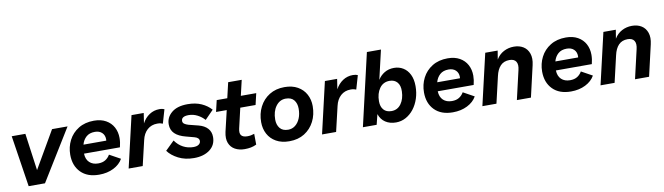

<svg xmlns="http://www.w3.org/2000/svg" viewBox="-37 -1268 6367 1842"><g transform="rotate(-10 3146.0 -347.0)"><path d="M448 -500H599L291 0H132L55 -500H188L238 -138Z M818 9Q704 9 640.5 -55.5Q577 -120 577 -227Q577 -303 610 -367.5Q643 -432 706 -471Q769 -510 857 -510Q925 -510 973 -483Q1021 -456 1046 -409.5Q1071 -363 1071 -304Q1071 -262 1059 -215H709Q711 -159 743 -129Q775 -99 828 -99Q870 -99 898 -116.5Q926 -134 943 -164L1050 -105Q1021 -53 959.5 -22Q898 9 818 9ZM847 -403Q794 -403 762.5 -374.5Q731 -346 719 -301H941Q942 -307 942 -314Q942 -354 916.5 -378.5Q891 -403 847 -403Z M1106 0 1222 -500H1341L1326 -401Q1353 -452 1397 -481Q1441 -510 1495 -510Q1511 -510 1523 -507.5Q1535 -505 1543 -501L1504 -367Q1494 -371 1482 -374Q1470 -377 1451 -377Q1393 -377 1353.5 -341.5Q1314 -306 1300 -243L1243 0Z M1742 10Q1656 10 1590.5 -23.5Q1525 -57 1490 -105L1577 -190Q1610 -143 1656 -119Q1702 -95 1754 -95Q1789 -95 1807 -108.5Q1825 -122 1825 -142Q1825 -174 1780 -186L1701 -207Q1630 -225 1594 -260Q1558 -295 1558 -350Q1558 -418 1613 -464Q1668 -510 1769 -510Q1846 -510 1903 -484.5Q1960 -459 1998 -416L1915 -331Q1887 -363 1846.5 -384Q1806 -405 1761 -405Q1690 -405 1690 -360Q1690 -342 1705 -331.5Q1720 -321 1744 -314L1839 -290Q1896 -275 1926 -241.5Q1956 -208 1956 -158Q1956 -80 1897 -35Q1838 10 1742 10Z M2236 10Q2182 10 2142 -12Q2102 -34 2085 -77.5Q2068 -121 2082 -185L2130 -389H2026L2052 -500H2155L2190 -650H2322L2287 -500H2437L2411 -389H2262L2217 -195Q2206 -149 2223 -128Q2240 -107 2282 -107Q2301 -107 2317 -110Q2333 -113 2350 -119L2351 -14Q2325 -1 2296.5 4.5Q2268 10 2236 10Z M2671 10Q2596 10 2543 -20Q2490 -50 2462.5 -101.5Q2435 -153 2435 -217Q2435 -299 2469 -365.5Q2503 -432 2565.5 -471Q2628 -510 2713 -510Q2788 -510 2841 -480Q2894 -450 2921.5 -398.5Q2949 -347 2949 -284Q2949 -201 2915 -134.5Q2881 -68 2819 -29Q2757 10 2671 10ZM2679 -101Q2718 -101 2748 -124.5Q2778 -148 2795 -189Q2812 -230 2812 -283Q2812 -334 2786 -366.5Q2760 -399 2706 -399Q2647 -399 2609.5 -348Q2572 -297 2572 -218Q2572 -167 2598.5 -134Q2625 -101 2679 -101Z M2990 0 3106 -500H3225L3210 -401Q3237 -452 3281 -481Q3325 -510 3379 -510Q3395 -510 3407 -507.5Q3419 -505 3427 -501L3388 -367Q3378 -371 3366 -374Q3354 -377 3335 -377Q3277 -377 3237.5 -341.5Q3198 -306 3184 -243L3127 0Z M3780 -509Q3829 -509 3868.5 -485Q3908 -461 3931 -414.5Q3954 -368 3954 -301Q3954 -237 3935.5 -180.5Q3917 -124 3884 -81.5Q3851 -39 3806.5 -14.5Q3762 10 3710 10Q3650 10 3607 -18.5Q3564 -47 3547 -100L3522 0H3388L3551 -704H3688L3622 -420Q3646 -460 3686.5 -484.5Q3727 -509 3780 -509ZM3686 -105Q3745 -105 3779.5 -153Q3814 -201 3816 -274Q3818 -332 3791 -363Q3764 -394 3717 -394Q3654 -394 3618.5 -344Q3583 -294 3583 -218Q3583 -166 3609.5 -135.5Q3636 -105 3686 -105Z M4264 9Q4150 9 4086.5 -55.5Q4023 -120 4023 -227Q4023 -303 4056 -367.5Q4089 -432 4152 -471Q4215 -510 4303 -510Q4371 -510 4419 -483Q4467 -456 4492 -409.5Q4517 -363 4517 -304Q4517 -262 4505 -215H4155Q4157 -159 4189 -129Q4221 -99 4274 -99Q4316 -99 4344 -116.5Q4372 -134 4389 -164L4496 -105Q4467 -53 4405.5 -22Q4344 9 4264 9ZM4293 -403Q4240 -403 4208.5 -374.5Q4177 -346 4165 -301H4387Q4388 -307 4388 -314Q4388 -354 4362.5 -378.5Q4337 -403 4293 -403Z M4552 0 4668 -500H4789L4775 -415Q4803 -462 4848.5 -486Q4894 -510 4947 -510Q5001 -510 5039.5 -486Q5078 -462 5094 -415.5Q5110 -369 5095 -304L5025 0H4888L4953 -281Q4966 -334 4948 -362.5Q4930 -391 4884 -391Q4829 -391 4796 -356.5Q4763 -322 4749 -258L4689 0Z M5415 9Q5301 9 5237.5 -55.5Q5174 -120 5174 -227Q5174 -303 5207 -367.5Q5240 -432 5303 -471Q5366 -510 5454 -510Q5522 -510 5570 -483Q5618 -456 5643 -409.5Q5668 -363 5668 -304Q5668 -262 5656 -215H5306Q5308 -159 5340 -129Q5372 -99 5425 -99Q5467 -99 5495 -116.5Q5523 -134 5540 -164L5647 -105Q5618 -53 5556.5 -22Q5495 9 5415 9ZM5444 -403Q5391 -403 5359.5 -374.5Q5328 -346 5316 -301H5538Q5539 -307 5539 -314Q5539 -354 5513.5 -378.5Q5488 -403 5444 -403Z M5703 0 5819 -500H5940L5926 -415Q5954 -462 5999.5 -486Q6045 -510 6098 -510Q6152 -510 6190.5 -486Q6229 -462 6245 -415.5Q6261 -369 6246 -304L6176 0H6039L6104 -281Q6117 -334 6099 -362.5Q6081 -391 6035 -391Q5980 -391 5947 -356.5Q5914 -322 5900 -258L5840 0Z"/></g></svg>

Font: Prodigy Sans SemiBold
Style: Italic
Weight: 600
Italic angle: -13°
Designer: Wei Huang
Foundry: Wei Huang
Version: Version 1.003; ttfautohint (v1.8.3)